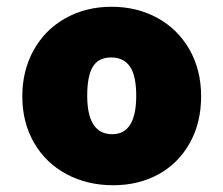

<svg xmlns="http://www.w3.org/2000/svg" viewBox="-20 -538 661 568"><path d="M46 -253Q46 -329 79.5 -389.5Q113 -450 173.5 -484Q234 -518 310 -518Q385 -518 445.5 -485Q506 -452 540.5 -391.5Q575 -331 575 -253Q575 -175 541.5 -115Q508 -55 449 -22.5Q390 10 315 10Q238 10 176.5 -23Q115 -56 80.5 -116Q46 -176 46 -253ZM383 -255Q383 -314 364.5 -341Q346 -368 309 -368Q271 -368 254.5 -340.5Q238 -313 238 -255Q238 -141 312 -141Q383 -141 383 -255Z"/></svg>

Font: Noto Sans Armenian Black
Style: Regular
Weight: 900
Designer: Monotype Design team
Foundry: Monotype Imaging Inc.
Version: Version 1.000